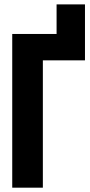

<svg xmlns="http://www.w3.org/2000/svg" viewBox="-20 -868 418 888"><path d="M36.6 0H178.2V-588.9H373V-847.7H241.7V-710.9H36.6Z"/></svg>

Font: Roboto Flex Super Cond Bold
Style: Regular
Weight: 700
Width: 3
Designer: Berlow after Robertson
Foundry: Google
Version: Version 3.000